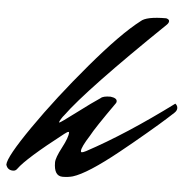

<svg xmlns="http://www.w3.org/2000/svg" viewBox="-88 -676 737 743"><g transform="rotate(5 281.0 -305.0)"><path d="M264 -89Q413 -169 592 -302Q601 -295 601 -285Q601 -275 591 -266Q581 -257 562.5 -240Q544 -223 492 -179Q440 -135 395 -99Q277 -4 221 13Q203 18 182 18Q148 18 148 -35Q148 -53 170 -94.5Q192 -136 192 -155Q192 -157 189 -157Q186 -157 174 -148Q35 -40 5 2Q-1 11 -11 11Q-33 11 -39 -10Q-39 -40 45.5 -162Q130 -284 244 -418.5Q358 -553 430 -608Q451 -628 528 -628Q540 -625 540 -618Q540 -611 533 -604Q245 -326 167 -219Q163 -215 156.5 -204.5Q150 -194 150 -191L151 -190Q155 -190 214 -234.5Q273 -279 302 -298Q311 -307 340 -307Q365 -304 365 -291Q365 -287 363 -284Q289 -179 274 -150Q244 -103 244 -88Q244 -83 248 -83Q252 -83 264 -89Z"/></g></svg>

Font: Mr Dafoe
Style: Regular
Weight: 400
Designer: Alejandro Paul
Foundry: Alejandro Paul
Version: Version 1.000